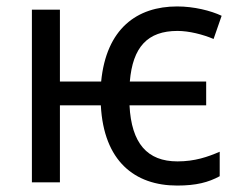

<svg xmlns="http://www.w3.org/2000/svg" viewBox="-20 -566 741 596"><path d="M530 10C589 10 627 0 662 -19V-95C625 -79 585 -65 531 -65C437 -65 388 -121 382 -239H620V-313H383C392 -420 438 -470 531 -470C567 -470 610 -459 643 -445L668 -517C634 -533 582 -546 530 -546C405 -546 310 -477 294 -313H166V-536H79V0H166V-239H293C302 -66 398 10 530 10Z"/></svg>

Font: Noto Sans Thai
Style: Regular
Weight: 400
Designer: Monotype Design Team
Foundry: Monotype Imaging Inc.
Version: Version 1.901